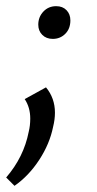

<svg xmlns="http://www.w3.org/2000/svg" viewBox="-21 -406 313 622"><path d="M-1 169Q56 103 72 21Q77 1 77 -22Q77 -58 59 -85L128 -123Q157 -88 157 -41Q157 -19 151 5Q140 60 106 112Q72 164 26 196ZM103 -326Q103 -351 119.5 -368.5Q136 -386 161 -386Q182 -386 194.5 -373Q207 -360 207 -340Q207 -313 190.5 -296.5Q174 -280 150 -280Q129 -280 116 -293Q103 -306 103 -326Z"/></svg>

Font: Ysabeau Medium
Style: Italic
Weight: 500
Italic angle: -12°
Designer: Christian Thalmann (Catharsis Fonts)
Version: Version 0.003